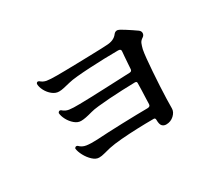

<svg xmlns="http://www.w3.org/2000/svg" viewBox="-107 -893 1215 1064"><g transform="rotate(-30 500.0 -361.0)"><path d="M694 -67Q678 -67 668.5 -77.5Q659 -88 659 -116Q659 -129 649 -129Q597 -129 542.5 -127Q488 -125 439.5 -121Q391 -117 358 -110Q332 -104 314.5 -99Q297 -94 280 -94Q260 -94 240 -112.5Q220 -131 206 -157Q192 -183 190 -204Q197 -217 209 -210Q226 -192 251.5 -188Q277 -184 321 -186Q350 -188 394 -190Q438 -192 486 -193.5Q534 -195 577.5 -196Q621 -197 648 -197Q667 -197 667 -213Q667 -223 668 -246.5Q669 -270 670 -297Q671 -324 671 -342Q672 -347 669.5 -351.5Q667 -356 659 -356Q621 -355 578 -353.5Q535 -352 494 -349Q453 -346 420 -342.5Q387 -339 370 -334Q345 -327 327 -323.5Q309 -320 295 -320Q274 -320 254.5 -336.5Q235 -353 222.5 -376.5Q210 -400 209 -420Q216 -434 228 -427Q245 -411 268 -407.5Q291 -404 335 -405Q357 -405 400.5 -406.5Q444 -408 494.5 -410Q545 -412 590.5 -414Q636 -416 662 -417Q675 -418 676 -431Q677 -446 678.5 -468Q680 -490 681.5 -509.5Q683 -529 684 -538Q687 -556 667 -556Q625 -556 577 -554.5Q529 -553 483 -550.5Q437 -548 400.5 -544.5Q364 -541 345 -536Q321 -530 303 -526Q285 -522 271 -522Q249 -522 229 -538Q209 -554 197 -577Q185 -600 185 -620Q190 -634 203 -627Q220 -612 240.5 -608.5Q261 -605 305 -605Q326 -605 360.5 -605.5Q395 -606 435 -607Q475 -608 513.5 -609Q552 -610 582 -611Q612 -612 625 -613Q674 -614 696 -644Q711 -663 734 -650Q744 -645 760 -634.5Q776 -624 793 -613Q810 -602 822 -593Q834 -584 833.5 -571Q833 -558 821 -550Q805 -540 799.5 -526.5Q794 -513 789 -493Q785 -473 781.5 -437.5Q778 -402 775 -358.5Q772 -315 769.5 -271Q767 -227 766 -189.5Q765 -152 765 -129Q765 -106 744 -86.5Q723 -67 694 -67Z"/></g></svg>

Font: Zen Old Mincho
Style: Bold
Weight: 700
Designer: Yoshimichi Ohira
Foundry: Positype
Version: Version 1.500